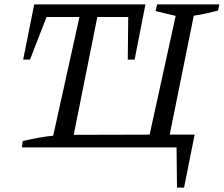

<svg xmlns="http://www.w3.org/2000/svg" viewBox="-20 -668 1014 870"><path d="M782 182 780 0H79L83 -29Q118 -37 153 -43.5Q188 -50 221 -53L340 -591H191L116 -398H85L135 -648H639L590 -398H559L561 -591H421L314 -57L658 -58L776 -596L685 -618L692 -648H974L968 -620Q943 -614 915.5 -607.5Q888 -601 858 -597L749 -58H862L814 182Z"/></svg>

Font: Piazzolla
Style: Italic
Weight: 400
Italic angle: -11.3°
Designer: Juan Pablo del Peral
Foundry: Huerta Tipografica
Version: Version 1.330